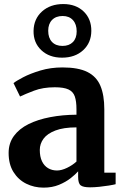

<svg xmlns="http://www.w3.org/2000/svg" viewBox="-20 -892 598 924"><path d="M189.5 11Q144.5 11 106.2 -8Q68 -27 44.8 -64.2Q21.5 -101.5 21.5 -156Q21.5 -203 47 -237.8Q72.5 -272.5 117.5 -294.8Q162.5 -317 221.5 -328.2Q280.5 -339.5 348 -340V-366Q348 -404.5 340 -427.8Q332 -451 309.5 -461.5Q287 -472 244 -472Q186.5 -472 143.5 -455.5Q100.5 -439 76.5 -427.5L45 -492Q57 -502 91.2 -520Q125.5 -538 174.8 -552.8Q224 -567.5 281 -567.5Q357 -567.5 400.8 -545.5Q444.5 -523.5 463.2 -479Q482 -434.5 482 -365.5V-61H536.5V-5.5Q525 -2.5 503.5 1Q482 4.5 457.8 7Q433.5 9.5 413.5 9.5Q380 9.5 368 -0.2Q356 -10 356 -41V-67.5Q343.5 -53 320 -34.5Q296.5 -16 263.8 -2.5Q231 11 189.5 11ZM254.5 -71.5Q276 -71.5 302.5 -84.2Q329 -97 348 -114.5V-279Q286 -279 246.8 -264Q207.5 -249 189.5 -224.5Q171.5 -200 171.5 -170.5Q171.5 -138 182 -116Q192.5 -94 211.2 -82.8Q230 -71.5 254.5 -71.5ZM278.5 -614.5Q217 -614.5 178.8 -650.5Q140.5 -686.5 141.5 -743.5Q142.5 -801 182.2 -836.8Q222 -872.5 284.5 -872.5Q345.5 -872.5 382.8 -836.5Q420 -800.5 419.5 -743Q419 -686 380 -650.2Q341 -614.5 278.5 -614.5ZM280.5 -671Q312.5 -671 330.8 -689.5Q349 -708 349 -741Q349 -775.5 331 -795.2Q313 -815 281.5 -815Q249 -815 230.5 -796Q212 -777 212 -744Q212 -709.5 230.2 -690.2Q248.5 -671 280.5 -671Z"/></svg>

Font: Merriweather 20pt
Style: Bold
Weight: 700
Version: Version 2.100